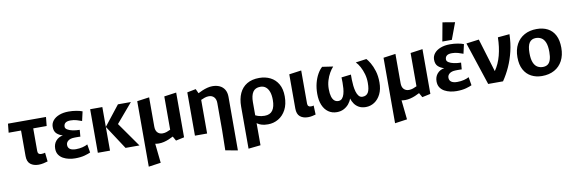

<svg xmlns="http://www.w3.org/2000/svg" viewBox="-60 -1211 5841 1953"><g transform="rotate(-10 2860.5 -234.5)"><path d="M251.2 14.9Q198.9 14.9 166.5 -10.9Q134.2 -36.7 134.2 -95V-379.7L260 -397.2V-124.2Q260 -106 269.1 -97Q278.2 -88.1 295.3 -88.1Q318.2 -88.1 335.6 -94L345.7 -2.3Q329.6 3.3 302.3 9.1Q275 14.9 251.2 14.9ZM6.1 -358.6 15.4 -450.5H408L398.8 -358.6Z M628.1 15.8Q596.7 15.8 564.4 8.9Q532 1.9 504.7 -13.2Q477.4 -28.4 460.7 -53.7Q444 -78.9 444 -116.6Q444 -163.9 471.6 -196.1Q499.3 -228.3 544.3 -236Q506.9 -246.2 482.2 -269.6Q457.5 -292.9 457.5 -338.7Q457.5 -375 480.5 -403.5Q503.5 -432.1 545.6 -448.5Q587.7 -464.9 643.1 -464.9Q683.2 -464.9 721.6 -458.5Q760 -452.1 784.5 -442L762.7 -346Q740.6 -354.5 710.9 -363.5Q681.1 -372.4 647.5 -372.4Q611.3 -372.4 594.2 -358.9Q577.1 -345.4 577.1 -319.4Q577.1 -302 597 -289.2Q617 -276.4 650.4 -269.4Q683.9 -262.4 723.2 -261.9L717.7 -192.7Q712.2 -193.1 699.7 -193.4Q687.1 -193.6 674.1 -193.6Q661 -193.6 652.5 -193.1Q612.8 -192 591.2 -175Q569.6 -157.9 569.6 -132.3Q569.6 -103.9 590.5 -89.2Q611.4 -74.6 652.2 -74.6Q688.8 -74.6 720.9 -82.7Q752.9 -90.8 773.1 -102.6L787.3 -16.7Q768.3 -7.1 727.1 4.4Q685.9 15.8 628.1 15.8Z M1150.3 0 989.9 -244.9 1151 -450H1284.9L1116.5 -252.2L1294.1 0ZM864.1 0V-450H989.9V0Z M1452.8 -10 1476.2 211.1 1349.9 229.1V-222.2H1452.8ZM1669 15.8 1643.1 -30.2Q1622.6 -19.2 1597.2 -8.6Q1571.8 2 1545.1 8.4Q1518.3 14.7 1493 14.7Q1452.1 14.7 1419.7 -0.1Q1387.3 -15 1368.6 -45.3Q1349.9 -75.6 1349.9 -121.1V-447.3L1475.8 -464.9V-162.2Q1475.8 -121.6 1495.8 -100.8Q1515.8 -79.9 1548.5 -79.9Q1569.9 -79.9 1591.1 -87.3Q1612.3 -94.8 1629.4 -103.4V-447.3L1755.2 -464.9V-2.7Z M2271.4 223.7 2145.2 200.5 2148.9 -4.1V-287.9Q2148.9 -326.4 2128.9 -348.4Q2108.9 -370.4 2074.7 -370.4Q2053.4 -370.4 2032 -363.2Q2010.5 -356 1992.9 -347.3V0H1867.1V-447.3L1956.9 -464.9L1978 -418.8Q1998.6 -429.8 2024 -440.4Q2049.4 -451.1 2076.4 -458Q2103.4 -464.9 2128.8 -464.9Q2170.7 -464.9 2202.9 -450Q2235 -435.1 2253.5 -404.8Q2271.9 -374.5 2271.9 -329Z M2381.1 225.1V-208.7Q2381.1 -289.2 2407.4 -346.3Q2433.7 -403.5 2485.1 -434.2Q2536.5 -464.9 2611.7 -464.9Q2675.9 -464.9 2726.6 -439.2Q2777.3 -413.5 2806.8 -362.4Q2836.2 -311.4 2836.2 -235.1Q2836.2 -153.7 2806.5 -97.7Q2776.7 -41.7 2727.4 -13Q2678.2 15.7 2620.7 15.7Q2583.6 15.7 2557.8 8.4Q2532.1 1.1 2513.6 -11.9Q2495.2 -24.9 2477.6 -41.2V-114.1Q2503.1 -96.6 2533.9 -86.3Q2564.7 -76 2601.3 -76Q2657.8 -76 2684.1 -113Q2710.4 -150.1 2710.4 -220.5Q2710.4 -270.5 2698.2 -304.4Q2686 -338.4 2663.2 -356.3Q2640.3 -374.2 2607.8 -374.2Q2554.6 -374.2 2530.7 -337.4Q2506.9 -300.6 2506.9 -233.6V211.9Z M3033.1 14.9Q2982.9 14.9 2951.6 -10.9Q2920.4 -36.7 2920.4 -95V-447.9L3046.7 -465.4V-124.2Q3046.7 -106 3055.5 -97Q3064.4 -88.1 3080.9 -88.1Q3097.9 -88.1 3109.5 -92.4L3113.2 1.5Q3098.7 6 3077.3 10.4Q3055.8 14.9 3033.1 14.9Z M3331.7 15.3Q3281.9 15.3 3244.4 -10.9Q3206.9 -37.1 3186.4 -86Q3166 -134.9 3166 -202.4Q3166 -262.1 3179.1 -313.1Q3192.3 -364.1 3214.6 -403.3Q3236.9 -442.5 3262.8 -464.9L3374.2 -448.4Q3353.4 -426.3 3334.1 -392.9Q3314.8 -359.5 3302.3 -318.2Q3289.8 -277 3289.8 -230.1Q3289.8 -183.2 3299 -152.9Q3308.1 -122.6 3325 -108.2Q3341.8 -93.8 3365 -93.8Q3389.9 -93.8 3404.6 -110.3Q3419.4 -126.8 3427 -153.4Q3434.7 -180 3437.2 -211.3Q3439.8 -242.6 3439.5 -272.4Q3439.1 -302.2 3438.2 -324.8L3537.4 -336.5Q3537 -314.9 3537.5 -284.2Q3538 -253.4 3541.6 -220.3Q3545.2 -187.2 3553.5 -158.6Q3561.7 -129.9 3576.8 -111.8Q3591.9 -93.8 3615.2 -93.8Q3655 -93.8 3673.6 -124.1Q3692.2 -154.5 3692.2 -225.3Q3692.2 -272.2 3680 -315Q3667.8 -357.8 3648.8 -392.8Q3629.7 -427.9 3607.8 -449.5L3719.8 -464.9Q3735.7 -448.1 3756.7 -413Q3777.6 -377.8 3793.6 -326.3Q3809.6 -274.9 3809.6 -207.7Q3809.6 -137.6 3785 -87.6Q3760.3 -37.6 3719.7 -11.1Q3679.2 15.3 3630.7 15.3Q3589.3 15.3 3559.9 -0.9Q3530.5 -17.2 3512.9 -43.2Q3495.2 -69.1 3486.7 -98Q3477.2 -68.6 3455.6 -42.6Q3433.9 -16.7 3402.8 -0.7Q3371.7 15.3 3331.7 15.3Z M3996.8 -10 4020.2 211.1 3893.9 229.1V-222.2H3996.8ZM4213 15.8 4187.1 -30.2Q4166.6 -19.2 4141.2 -8.6Q4115.8 2 4089.1 8.4Q4062.3 14.7 4037 14.7Q3996.1 14.7 3963.7 -0.1Q3931.3 -15 3912.6 -45.3Q3893.9 -75.6 3893.9 -121.1V-447.3L4019.8 -464.9V-162.2Q4019.8 -121.6 4039.8 -100.8Q4059.8 -79.9 4092.5 -79.9Q4113.9 -79.9 4135.1 -87.3Q4156.3 -94.8 4173.4 -103.4V-447.3L4299.2 -464.9V-2.7Z M4567.1 15.8Q4535.7 15.8 4503.4 8.9Q4471 1.9 4443.7 -13.2Q4416.4 -28.4 4399.7 -53.7Q4383 -78.9 4383 -116.6Q4383 -163.9 4410.6 -196.1Q4438.3 -228.3 4483.3 -236Q4445.9 -246.2 4421.2 -269.6Q4396.5 -292.9 4396.5 -338.7Q4396.5 -375 4419.5 -403.5Q4442.5 -432.1 4484.6 -448.5Q4526.7 -464.9 4582.1 -464.9Q4622.2 -464.9 4660.6 -458.5Q4699 -452.1 4723.5 -442L4701.7 -346Q4679.6 -354.5 4649.9 -363.5Q4620.1 -372.4 4586.5 -372.4Q4550.3 -372.4 4533.2 -358.9Q4516.1 -345.4 4516.1 -319.4Q4516.1 -302 4536 -289.2Q4556 -276.4 4589.4 -269.4Q4622.9 -262.4 4662.2 -261.9L4656.7 -192.7Q4651.2 -193.1 4638.7 -193.4Q4626.1 -193.6 4613.1 -193.6Q4600 -193.6 4591.5 -193.1Q4551.8 -192 4530.2 -175Q4508.6 -157.9 4508.6 -132.3Q4508.6 -103.9 4529.5 -89.2Q4550.4 -74.6 4591.2 -74.6Q4627.8 -74.6 4659.9 -82.7Q4691.9 -90.8 4712.1 -102.6L4726.3 -16.7Q4707.3 -7.1 4666.1 4.4Q4624.9 15.8 4567.1 15.8ZM4511.5 -505.9 4546.8 -698.2 4673.5 -676.9 4609.7 -505.9Z M4896 0 4749.4 -444.1 4880.5 -461.1 4985 -117Q5028.9 -179.4 5051.3 -264.1Q5073.7 -348.9 5075.6 -450L5197 -461.1Q5194.7 -368.7 5175.2 -286.6Q5155.7 -204.5 5123.5 -133Q5091.3 -61.5 5049.2 0Z M5451.2 15.8Q5389.2 15.8 5340.6 -9.8Q5291.9 -35.3 5264 -86.6Q5236 -137.9 5236 -215.5Q5236 -293.5 5266.3 -349.3Q5296.5 -405.2 5350.7 -435Q5404.8 -464.9 5477.7 -464.9Q5543.3 -464.9 5591.5 -439.5Q5639.7 -414.2 5666.2 -362.9Q5692.6 -311.6 5692.6 -233.5Q5692.6 -156.5 5662.9 -100.4Q5633.1 -44.3 5578.9 -14.3Q5524.7 15.8 5451.2 15.8ZM5474.9 -73.5Q5505.3 -73.5 5525.4 -88Q5545.4 -102.5 5555.3 -133.7Q5565.2 -164.8 5565.2 -212.5Q5565.2 -274.9 5550.6 -310.6Q5535.9 -346.3 5510.6 -361.1Q5485.3 -376 5453.9 -376Q5408.9 -376 5386.4 -342.7Q5364 -309.4 5364 -236.5Q5364 -175 5378.6 -139.1Q5393.3 -103.2 5418.4 -88.3Q5443.4 -73.5 5474.9 -73.5Z"/></g></svg>

Font: Ancizar Sans Thin
Style: Regular
Weight: 100
Designer: Cesar Puertas, Viviana Monsalve, Julian Moncada, Julian Prieto, Jose Castro, Mariel Hernandez, Felipe Aragon, Sara Alarc
Version: Version 8.100